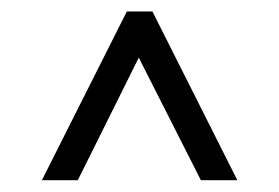

<svg xmlns="http://www.w3.org/2000/svg" viewBox="-20 -758 478 329"><path d="M51.8 -449.2 197.3 -738.3H241.2L386.7 -449.2H324.2L217.8 -659.2L113.3 -449.2Z"/></svg>

Font: Post No Bills Colombo Medium
Style: Regular
Weight: 500
Designer: Kosala Senevirathne, Siva Puranthara, Lasantha Premarathna, Tharique Azeez
Foundry: Mooniak
Version: Version 1.220 ; ttfautohint (v1.6)